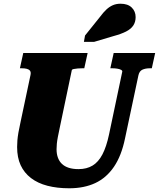

<svg xmlns="http://www.w3.org/2000/svg" viewBox="-20 -995 854 1032"><path d="M301 -308Q295 -280 291 -259Q287 -238 285.5 -222.5Q284 -207 284 -193Q284 -167 291.5 -147Q299 -127 313.5 -113.5Q328 -100 350 -93Q372 -86 402 -86Q446 -86 477.5 -105Q509 -124 530.5 -165Q552 -206 566 -272L637 -609Q639 -615 631 -619.5Q623 -624 610 -626Q597 -628 584 -628H573L591 -710H814L796 -628H786Q762 -628 745.5 -620.5Q729 -613 724 -590L652 -251Q633 -158 592.5 -98.5Q552 -39 492 -11Q432 17 352 17Q287 17 235 3.5Q183 -10 146.5 -38Q110 -66 91 -107Q72 -148 72 -205Q72 -222 73.5 -240.5Q75 -259 79 -282.5Q83 -306 90 -337L144 -592Q147 -607 141.5 -614.5Q136 -622 124.5 -625Q113 -628 97 -628H87L105 -710H451L433 -628H422Q411 -628 398 -627Q385 -626 376 -624Q367 -622 366 -618ZM518 -905Q535 -928 551.5 -943.5Q568 -959 586.5 -967Q605 -975 628 -975Q667 -975 688 -954.5Q709 -934 709 -903Q709 -877 696.5 -858Q684 -839 657.5 -825.5Q631 -812 590 -801L486 -770H431L437 -804Z"/></svg>

Font: Roboto Serif 20pt ExtraBold
Style: Italic
Weight: 800
Italic angle: -10°
Version: Version 1.007